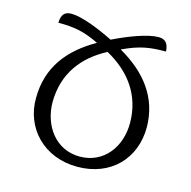

<svg xmlns="http://www.w3.org/2000/svg" viewBox="-87 -634 730 732"><g transform="rotate(15 278.0 -268.0)"><path d="M108 -547C81 -547 69 -533 68 -501C132 -501 170 -494 230 -465C125 -405 61 -324 60 -203C58 -84 147 11 279 11C412 11 497 -80 497 -203C496 -319 431 -403 324 -464C390 -495 429 -501 493 -501C491 -531 480 -547 452 -547C410 -547 338 -520 277 -490C217 -520 148 -547 108 -547ZM278 -442C373 -390 430 -310 431 -204C432 -108 373 -29 278 -29C183 -29 125 -111 125 -204C126 -316 185 -393 278 -442Z"/></g></svg>

Font: Noto Serif Georgian Light
Style: Regular
Weight: 300
Designer: Monotype Design Team, Akaki Razmadze
Foundry: Google LLC
Version: Version 2.003